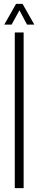

<svg xmlns="http://www.w3.org/2000/svg" viewBox="-20 -967 198 987"><path d="M56 0V-800H101.5V0ZM2 -840.5 62.5 -947H96L156.5 -840.5H119L80 -914L39.5 -840.5Z"/></svg>

Font: Big Shoulders Display Thin Light
Style: Regular
Weight: 300
Version: Version 2.002